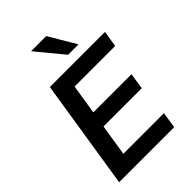

<svg xmlns="http://www.w3.org/2000/svg" viewBox="-268 -1051 1164 1164"><g transform="rotate(-45 313.5 -469.5)"><path d="M43 0 154 -705H627L610 -601H262L232 -410H559L543 -306H215L183 -104H531L515 0ZM371 -765 227 -939H357L460 -765Z"/></g></svg>

Font: Nunito Sans 11pt
Style: Bold Italic
Weight: 700
Italic angle: -9°
Version: Version 3.101;gftools[0.9.27]